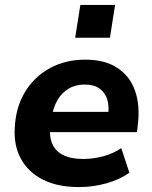

<svg xmlns="http://www.w3.org/2000/svg" viewBox="-20 -748 618 779"><path d="M300 11Q213 11 153.5 -19.5Q94 -50 64.5 -104.5Q35 -159 40 -231Q44 -312 81 -374Q118 -436 181.5 -471Q245 -506 326 -506Q406 -506 457 -472Q508 -438 528.5 -378Q549 -318 539 -241L536 -212H162L174 -294H434L418 -279Q424 -317 415 -345Q406 -373 383.5 -389Q361 -405 323 -405Q286 -405 258 -388Q230 -371 213.5 -342.5Q197 -314 191 -278L186 -247Q178 -201 190.5 -168.5Q203 -136 235 -119.5Q267 -103 317 -103Q358 -103 399 -114Q440 -125 472 -147L505 -47Q465 -19 411 -4Q357 11 300 11ZM285 -595 306 -728H447L426 -595Z"/></svg>

Font: Nunito Sans 10pt ExtraBold
Style: Italic
Weight: 800
Italic angle: -9°
Designer: Vernon Adams
Foundry: Vernon Adams
Version: Version 3.101;gftools[0.9.27]